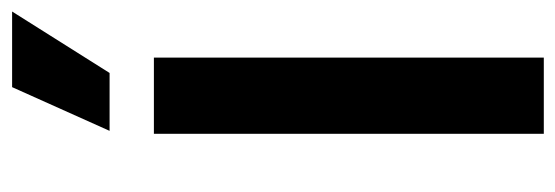

<svg xmlns="http://www.w3.org/2000/svg" viewBox="-328 -612 940 325"><g transform="rotate(-90 142.5 -450.0)"><path d="M78 0V-660H207V0ZM181 -735H83L157 -900H285Z"/></g></svg>

Font: Bricolage Grotesque 10pt SemiBold
Style: Regular
Weight: 600
Designer: Mathieu Triay
Foundry: Atelier Triay
Version: Version 1.000; ttfautohint (v1.8.4.7-5d5b);gftools[0.9.29]